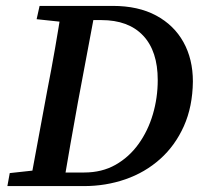

<svg xmlns="http://www.w3.org/2000/svg" viewBox="-20 -630 678 650"><path d="M5 0 13 -44 132 -57H146L135 0ZM80 0 140 -324Q154 -395 166.5 -467Q179 -539 190 -610H305L244 -285Q231 -214 218.5 -142.5Q206 -71 194 0ZM104 -565 114 -610H250L239 -552H226ZM138 0 147 -46H265Q325 -46 371 -72Q417 -98 449 -142.5Q481 -187 497.5 -243Q514 -299 514 -359Q514 -457 464.5 -509.5Q415 -562 323 -562H245L254 -610H362Q448 -610 508.5 -577.5Q569 -545 601 -487.5Q633 -430 633 -354Q632 -269 602.5 -203Q573 -137 522 -91.5Q471 -46 404.5 -23Q338 0 264 0Z"/></svg>

Font: Lisu Bosa ExtraBold
Style: Italic
Weight: 800
Italic angle: -19°
Designer: David Morse, Annie Olsen, Victor Gaultney, Frank Grießhammer (Latin)
Foundry: SIL International
Version: Version 2.000